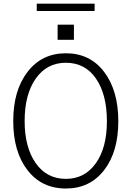

<svg xmlns="http://www.w3.org/2000/svg" viewBox="-20 -1032 732 1069"><path d="M300.8 -810.5V-894.5H391.6V-810.5ZM184.6 -970.7V-1011.7H506.8V-970.7ZM53.7 -358.4Q53.7 -528.3 133.3 -631.8Q212.9 -735.4 346.7 -735.4Q481.4 -735.4 560.1 -631.3Q638.7 -527.3 638.7 -357.4Q638.7 -186.5 559.6 -84.5Q480.5 17.6 346.7 17.6Q211.9 17.6 132.8 -85Q53.7 -187.5 53.7 -358.4ZM117.2 -358.4Q117.2 -211.9 178.7 -124Q240.2 -36.1 346.7 -36.1Q451.2 -36.1 513.2 -122.6Q575.2 -209 575.2 -357.4Q575.2 -505.9 514.6 -594.2Q454.1 -682.6 346.7 -682.6Q241.2 -682.6 179.2 -594.7Q117.2 -506.8 117.2 -358.4Z"/></svg>

Font: Gothic A1 Light
Style: Regular
Weight: 300
Version: Version 2.50